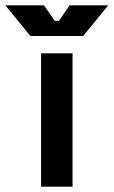

<svg xmlns="http://www.w3.org/2000/svg" viewBox="-103 -700 426 720"><path d="M51 -500V0H169V-500ZM-83 -680 11 -565H209L303 -680H158L118 -622H102L62 -680Z"/></svg>

Font: Fervojo
Style: Bold
Weight: 700
Designer: kohakuno
Version: ver.1.0